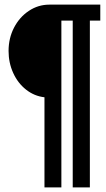

<svg xmlns="http://www.w3.org/2000/svg" viewBox="-20 -650 459 829"><path d="M368 159H294V-561H245V159H172V-230Q128 -235 92.5 -263Q57 -291 37 -335Q17 -379 17 -430Q17 -485 40.5 -530.5Q64 -576 104.5 -603Q145 -630 193 -630H413V-561H368Z"/></svg>

Font: Pragati Narrow
Style: Bold
Weight: 700
Designer: Hector Gatti, Marcela Romero, Pablo Cosgaya and Nicolas Silva
Foundry: Omnibus-Type
Version: Version 1.010; ttfautohint (v1.3)